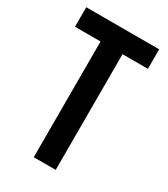

<svg xmlns="http://www.w3.org/2000/svg" viewBox="-178 -796 768 878"><g transform="rotate(30 205.5 -357.0)"><path d="M263 0H147V-611H12V-714H397V-611H263Z"/></g></svg>

Font: Noto Sans Ethiopic ExtraCondensed SemiBold
Style: Regular
Weight: 600
Width: 2
Designer: Monotype Design Team
Foundry: Monotype Imaging Inc.
Version: Version 2.102; ttfautohint (v1.8.4.7-5d5b)